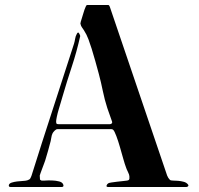

<svg xmlns="http://www.w3.org/2000/svg" viewBox="-20 -760 801 773"><path d="M145 -34Q147 -32 160 -33Q173 -34 189 -33.5Q205 -33 218.5 -29.5Q232 -26 235 -16Q238 -7 227 -7H24Q13 -7 16 -16Q18 -22 27.5 -25Q37 -28 49 -29.5Q61 -31 72.5 -31.5Q84 -32 90 -34Q99 -37 101.5 -41Q104 -45 107 -53Q149 -187 192 -318.5Q235 -450 278 -584Q281 -594 282.5 -604Q284 -614 289 -623Q294 -633 298 -626.5Q302 -620 303 -615Q289 -552 269 -491.5Q249 -431 231 -369Q229 -362 225 -348.5Q221 -335 216.5 -320Q212 -305 209 -291Q206 -277 206 -271Q206 -265 207.5 -262.5Q209 -260 216 -260H422Q427 -260 430 -263V-264Q433 -267 431 -271Q426 -285 421.5 -298Q417 -311 412 -325Q401 -359 394 -393.5Q387 -428 378 -462Q371 -488 364 -513Q357 -538 349 -564Q343 -583 336 -602Q329 -621 318 -638Q313 -646 309.5 -650.5Q306 -655 304 -664Q303 -662 304 -666Q305 -670 305 -672L309 -685Q313 -697 316.5 -709.5Q320 -722 325 -733Q327 -737 328 -738.5Q329 -740 334 -740H413Q418 -740 419 -738.5Q420 -737 422 -733L653 -53Q657 -43 664 -36Q667 -33 676.5 -33Q686 -33 697.5 -32Q709 -31 720 -28Q731 -25 737 -17Q740 -13 737 -10Q734 -7 729 -7H417Q407 -7 409 -13Q411 -19 416 -22Q419 -24 429.5 -25.5Q440 -27 452 -28.5Q464 -30 475 -31Q486 -32 492 -33Q496 -34 498 -35Q500 -36 501 -41V-50Q501 -56 495 -68Q489 -80 487 -87Q483 -97 476.5 -120Q470 -143 463 -167.5Q456 -192 448.5 -212Q441 -232 436 -237Q433 -240 429 -240H211Q206 -240 200 -234Q194 -228 192 -224Q188 -216 187 -208Q186 -200 184 -192Q179 -172 173.5 -153Q168 -134 162 -114Q161 -111 157.5 -101.5Q154 -92 150 -81.5Q146 -71 143 -62.5Q140 -54 140 -53Q140 -49 140.5 -45Q141 -41 141 -37Z"/></svg>

Font: SoukouMincho
Style: Regular
Weight: 400
Designer: Dr. Ken Lunde (project architect, glyph set definition & overall production); Masataka HATTORI  (production & ideograph 
Foundry: Adobe Systems Incorporated
Version: Version 1.00